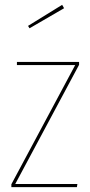

<svg xmlns="http://www.w3.org/2000/svg" viewBox="-20 -774 373 794"><path d="M307 -506 43 -13H300L298 0H27V-12L291 -505H50V-518H307ZM245 -740 102 -657 96 -667 237 -754Z"/></svg>

Font: Fira Sans Compressed Hair
Style: Regular
Weight: 100
Width: 1
Designer: bBox Type GmbH & Carrois Corporate GbR & Edenspiekermann AG
Foundry: bBox Type GmbH & Carrois Corporate GbR & Edenspiekermann AG
Version: Version 4.301